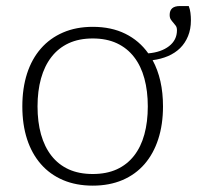

<svg xmlns="http://www.w3.org/2000/svg" viewBox="-20 -592 636 619"><path d="M279 -31Q323.5 -31 356.8 -46.2Q390 -61.5 412.2 -90Q434.5 -118.5 445.5 -158.8Q456.5 -199 456.5 -249Q456.5 -298.5 445.5 -339Q434.5 -379.5 412.2 -408.2Q390 -437 356.8 -452.5Q323.5 -468 279 -468Q234.5 -468 201.2 -452.5Q168 -437 145.8 -408.2Q123.5 -379.5 112.2 -339Q101 -298.5 101 -249Q101 -199 112.2 -158.8Q123.5 -118.5 145.8 -90Q168 -61.5 201.2 -46.2Q234.5 -31 279 -31ZM588.5 -572.5Q592.5 -562.5 594 -550.5Q595.5 -538.5 595.5 -526.5Q595.5 -498 586.2 -475.5Q577 -453 560.8 -437Q544.5 -421 521.8 -411.2Q499 -401.5 472 -398Q505.5 -336.5 505.5 -249Q505.5 -190.5 490.2 -143.5Q475 -96.5 446 -63Q417 -29.5 374.8 -11.5Q332.5 6.5 279 6.5Q225.5 6.5 183.2 -11.5Q141 -29.5 111.8 -63Q82.5 -96.5 67.2 -143.5Q52 -190.5 52 -249Q52 -307.5 67.2 -354.8Q82.5 -402 111.8 -435.5Q141 -469 183.2 -487.2Q225.5 -505.5 279 -505.5Q339 -505.5 384 -483.2Q429 -461 458 -420Q499.5 -423.5 525 -443.2Q550.5 -463 550.5 -494.5Q550.5 -503.5 546.8 -508.8Q543 -514 538.8 -518.8Q534.5 -523.5 530.8 -529Q527 -534.5 527 -544Q527 -572.5 560 -572.5Z"/></svg>

Font: Lato 2
Style: Regular
Weight: 300
Designer: Lukasz Dziedzic with Adam Twardoch and Botio Nikoltchev
Foundry: tyPoland Lukasz Dziedzic
Version: Version 2.015; 2015-08-06; http://www.latofonts.com/